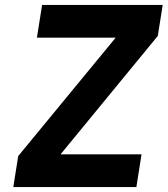

<svg xmlns="http://www.w3.org/2000/svg" viewBox="-20 -760 681 780"><path d="M34 0 54 -126 450 -607H130L151 -740H641L621 -614L226 -133H555L534 0Z"/></svg>

Font: Exo Thin
Style: Bold Italic
Weight: 700
Italic angle: -9°
Version: Version 2.000